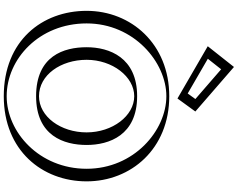

<svg xmlns="http://www.w3.org/2000/svg" viewBox="-138 -1076 1229 992"><g transform="rotate(90 476.0 -579.5)"><path d="M263.5 -413C263.5 -536 331.5 -659 476.5 -659C622.5 -659 688.5 -536 688.5 -413C688.5 -290 626.5 -167 476.5 -167C322.5 -167 263.5 -290 263.5 -413ZM60.5 -413C60.5 -654 249.5 -840 476.5 -840C705.5 -840 891.5 -654 891.5 -413C891.5 -172 713.5 15 476.5 15C232.5 15 60.5 -172 60.5 -413ZM330.5 -1152 239.5 -1037 477.5 -899 533.5 -976ZM248.5 -413C248.5 -286.1 311.4 -152 476.5 -152C637.7 -152 703.5 -285.9 703.5 -413C703.5 -540.4 633.6 -674 476.5 -674C320.5 -674 248.5 -540.5 248.5 -413ZM75.5 -413C75.5 -179.5 241.1 0 476.5 0C704.9 0 876.5 -179.7 876.5 -413C876.5 -646 697 -825 476.5 -825C257.9 -825 75.5 -645.9 75.5 -413ZM332.5 -1130.4 262 -1041.3 473.3 -918.8 513.3 -973.7ZM248.5 -413C248.5 -540.5 320.5 -674 476.5 -674C633.6 -674 703.5 -540.4 703.5 -413C703.5 -285.9 637.7 -152 476.5 -152C311.4 -152 248.5 -286.1 248.5 -413ZM75.5 -413C75.5 -645.9 257.9 -825 476.5 -825C697 -825 876.5 -646 876.5 -413C876.5 -179.7 704.9 0 476.5 0C241.1 0 75.5 -179.5 75.5 -413ZM332.5 -1130.4 513.3 -973.7 473.3 -918.8 262 -1041.3ZM263.5 -413C263.5 -290 322.6 -167 476.5 -167C626.4 -167 688.5 -290 688.5 -413C688.5 -536 622.5 -659 476.5 -659C331.5 -659 263.5 -536 263.5 -413ZM60.5 -413C60.5 -172 232.5 15 476.5 15C713.5 15 891.5 -172 891.5 -413C891.5 -654 705.5 -840 476.5 -840C249.5 -840 60.5 -654 60.5 -413ZM330.5 -1152 533.5 -976 477.5 -899 239.5 -1037ZM223.5 -413C223.5 -296.2 267.5 -152 476.5 -152C681.7 -152 728.5 -296.1 728.5 -413C728.5 -530 677.8 -674 476.5 -674C276.2 -674 223.5 -530.1 223.5 -413ZM100.5 -413C100.5 -657.6 301.2 -825 476.5 -825C653.8 -825 851.5 -657.7 851.5 -413C851.5 -168.2 661.8 0 476.5 0C284 0 100.5 -168.1 100.5 -413ZM337.5 -1108.1 491.2 -974.9 462.5 -935.3 283.1 -1039.3ZM288.5 -413C288.5 -546.5 375.8 -659 476.5 -659C578.2 -659 663.5 -546.4 663.5 -413C663.5 -279.7 582.3 -167 476.5 -167C366.6 -167 288.5 -279.8 288.5 -413ZM35.5 -413C35.5 -183.4 189.6 15 476.5 15C756.6 15 916.5 -183.5 916.5 -413C916.5 -642.4 748.7 -840 476.5 -840C206.3 -840 35.5 -642.3 35.5 -413ZM325.5 -1174.3 218.4 -1038.9 488.4 -882.4 555.6 -974.8Z"/></g></svg>

Font: Hussar Outliner
Style: Regular
Weight: 700
Foundry: Cannot Into Space Fonts
Version: Version 0.92